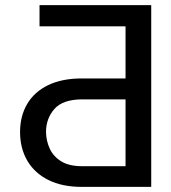

<svg xmlns="http://www.w3.org/2000/svg" viewBox="-20 -732 671 752"><path d="M572.3 0H300.8Q223.1 0 168.9 -27.3Q114.7 -54.7 86.7 -103Q58.6 -151.4 58.6 -214.8Q58.6 -277.8 86.7 -325.2Q114.7 -372.6 168.9 -398.7Q223.1 -424.8 300.8 -424.8H471.7V-628.9H134.8V-711.9H572.3ZM471.7 -81.1V-342.8H300.8Q225.6 -342.3 193.1 -305.2Q160.6 -268.1 160.2 -215.8Q160.6 -180.7 174.8 -149.9Q189 -119.1 219.7 -100.1Q250.5 -81.1 300.8 -81.1Z"/></svg>

Font: Inter V
Style: 
Weight: 400
Designer: Rasmus Andersson
Foundry: rsms
Version: Version 4.000;git-a3f224843